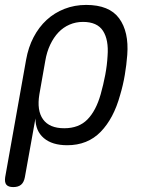

<svg xmlns="http://www.w3.org/2000/svg" viewBox="-28 -580 648 780"><path d="M26 180Q6 180 -2 170.5Q-10 161 -7 140L78 -337Q87 -388 108.5 -429Q130 -470 161.5 -499Q193 -528 234 -544Q275 -560 322 -560Q416 -560 456 -505.5Q496 -451 489 -357Q486 -317 479 -275.5Q472 -234 460 -194Q434 -99 381 -44.5Q328 10 245 10Q184 10 150 -19Q116 -48 116 -99L73 140Q69 161 57.5 170.5Q46 180 26 180ZM233 -59Q292 -59 327 -94.5Q362 -130 381 -197Q392 -236 399.5 -275.5Q407 -315 409 -353Q414 -418 390.5 -454.5Q367 -491 309 -491Q280 -491 254.5 -480Q229 -469 209.5 -448.5Q190 -428 176 -398.5Q162 -369 156 -333L132 -197Q121 -131 147 -95Q173 -59 233 -59Z"/></svg>

Font: Maple Mono Light
Style: Italic
Weight: 300
Italic angle: -10°
Monospace: yes
Designer: subframe7536
Version: Version 7.000